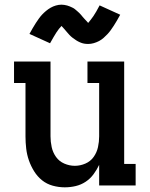

<svg xmlns="http://www.w3.org/2000/svg" viewBox="-20 -793 640 821"><path d="M257 8Q231 8 205.5 1Q180 -6 160 -22Q140 -38 126 -60.5Q112 -83 103.5 -107.5Q95 -132 92 -158Q89 -184 89 -210V-438H40V-530H196V-210Q196 -187 201 -164Q206 -141 219.5 -122Q233 -103 255 -93.5Q277 -84 300 -84Q323 -84 345 -93.5Q367 -103 380.5 -122Q394 -141 399 -164Q404 -187 404 -210V-438H354V-530H511V-92H560V0H404V-88Q394 -67 380 -48Q366 -29 346.5 -16Q327 -3 304 2.5Q281 8 257 8ZM357 -605Q348 -605 339.5 -606.5Q331 -608 322 -612Q313 -616 306 -620.5Q299 -625 291 -631Q283 -637 277 -643.5Q271 -650 266 -656Q261 -662 254 -670Q247 -678 243 -682Q237 -676 232 -669.5Q227 -663 221 -654Q215 -645 208.5 -633.5Q202 -622 194 -608L106 -648Q113 -661 120 -673Q127 -685 133.5 -695Q140 -705 146.5 -714Q153 -723 160 -730.5Q167 -738 176.5 -746Q186 -754 196.5 -760Q207 -766 219 -769.5Q231 -773 243 -773Q249 -773 255 -772Q261 -771 267 -769.5Q273 -768 278.5 -765.5Q284 -763 289.5 -760.5Q295 -758 299.5 -754.5Q304 -751 309 -746.5Q314 -742 318.5 -738Q323 -734 326.5 -729.5Q330 -725 333.5 -721Q337 -717 341 -712.5Q345 -708 349.5 -703.5Q354 -699 357 -695Q363 -702 368 -708.5Q373 -715 379 -723.5Q385 -732 391.5 -743.5Q398 -755 406 -770L494 -730Q487 -717 480 -705Q473 -693 466.5 -683Q460 -673 453.5 -664Q447 -655 440 -647.5Q433 -640 423.5 -631.5Q414 -623 403.5 -617.5Q393 -612 381 -608.5Q369 -605 357 -605Z"/></svg>

Font: Iosevka Slab Semibold Extended
Style: Regular
Weight: 600
Width: 7
Monospace: yes
Designer: Belleve Invis
Foundry: Belleve Invis
Version: Version 11.1.0; ttfautohint (v1.8.3)